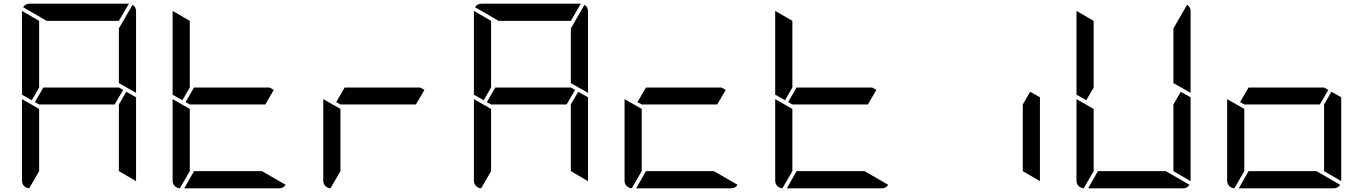

<svg xmlns="http://www.w3.org/2000/svg" viewBox="-20 -1020 7384 1040"><path d="M152 -477 99 -507V-959V-961L192 -907V-546ZM647 -533 601 -454H192L169 -467L215 -546H624ZM664 -523 717 -493V-41V-39L624 -93V-454ZM138 0Q122 -1 110.5 -12.5Q99 -24 99 -41V-483L192 -430V-93ZM698 -994Q717 -982 717 -959V-517L624 -570V-866ZM233 -907 105 -981Q117 -1000 140 -1000H676H678L624 -907Z M968 -477 915 -507V-959V-961L1008 -907V-546ZM1463 -533 1417 -454H1008L985 -467L1031 -546H1440ZM1399 -93 1527 -19Q1515 0 1492 0H978L1031 -93ZM954 0Q938 -1 926.5 -12.5Q915 -24 915 -41V-483L1008 -430V-93Z M2279 -533 2233 -454H1824L1801 -467L1847 -546H2256ZM1770 0Q1754 -1 1742.5 -12.5Q1731 -24 1731 -41V-483L1824 -430V-93Z M2600 -477 2547 -507V-959V-961L2640 -907V-546ZM3095 -533 3049 -454H2640L2617 -467L2663 -546H3072ZM3112 -523 3165 -493V-41V-39L3072 -93V-454ZM2586 0Q2570 -1 2558.5 -12.5Q2547 -24 2547 -41V-483L2640 -430V-93ZM3146 -994Q3165 -982 3165 -959V-517L3072 -570V-866ZM2681 -907 2553 -981Q2565 -1000 2588 -1000H3124H3126L3072 -907Z M3911 -533 3865 -454H3456L3433 -467L3479 -546H3888ZM3847 -93 3975 -19Q3963 0 3940 0H3426L3479 -93ZM3402 0Q3386 -1 3374.5 -12.5Q3363 -24 3363 -41V-483L3456 -430V-93Z M4232 -477 4179 -507V-959V-961L4272 -907V-546ZM4727 -533 4681 -454H4272L4249 -467L4295 -546H4704ZM4663 -93 4791 -19Q4779 0 4756 0H4242L4295 -93ZM4218 0Q4202 -1 4190.5 -12.5Q4179 -24 4179 -41V-483L4272 -430V-93Z M5560 -523 5613 -493V-41V-39L5520 -93V-454Z M5864 -477 5811 -507V-959V-961L5904 -907V-546ZM6376 -523 6429 -493V-41V-39L6336 -93V-454ZM6295 -93 6423 -19Q6411 0 6388 0H5874L5927 -93ZM5850 0Q5834 -1 5822.5 -12.5Q5811 -24 5811 -41V-483L5904 -430V-93ZM6410 -994Q6429 -982 6429 -959V-517L6336 -570V-866Z M7175 -533 7129 -454H6720L6697 -467L6743 -546H7152ZM7192 -523 7245 -493V-41V-39L7152 -93V-454ZM7111 -93 7239 -19Q7227 0 7204 0H6690L6743 -93ZM6666 0Q6650 -1 6638.5 -12.5Q6627 -24 6627 -41V-483L6720 -430V-93Z"/></svg>

Font: DSEG7 Modern
Style: Regular
Weight: 400
Designer: Keshikan(Twitter:@keshinomi_88pro)
Version: Version 0.46